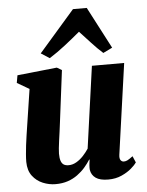

<svg xmlns="http://www.w3.org/2000/svg" viewBox="-57 -879 717 937"><g transform="rotate(-5 301.0 -411.0)"><path d="M177.5 10.5Q146 10.5 115.5 -2Q85 -14.5 64.8 -41Q44.5 -67.5 44 -110Q44 -127 45.8 -147.8Q47.5 -168.5 50.2 -191.2Q53 -214 56.5 -237.5Q60 -261 63.5 -283.5L91 -463.5L31.5 -498L38 -535L232.5 -555.5L256.5 -541.5L224.5 -287.5Q222 -266 218.8 -243.5Q215.5 -221 212.8 -200.2Q210 -179.5 208.2 -162.8Q206.5 -146 206.5 -136.5Q206.5 -115 210.8 -101.8Q215 -88.5 224.2 -82.2Q233.5 -76 249 -76Q268.5 -76 287 -86.8Q305.5 -97.5 321 -114.2Q336.5 -131 348 -148.5L404 -549.5H562L499.5 -105.5Q497 -87 503 -78.8Q509 -70.5 519 -70.5Q528 -70.5 537.2 -75.2Q546.5 -80 563 -92.5L576.5 -61Q569 -49.5 549.8 -32.8Q530.5 -16 501.5 -2.8Q472.5 10.5 435.5 10.5Q395 10.5 374.2 -4.2Q353.5 -19 349.5 -44.5Q349 -48.5 349 -54Q349 -59.5 349.5 -66.2Q350 -73 351 -80.2Q352 -87.5 353 -94L351 -95Q339 -76 322.8 -57.2Q306.5 -38.5 285.2 -23Q264 -7.5 237.5 1.5Q211 10.5 177.5 10.5ZM202.5 -604.5 160.5 -631.5 336 -833H403.5L510 -629L465 -607Q437.5 -631.5 409.8 -661.8Q382 -692 355.5 -720.5Q320 -690.5 281 -660Q242 -629.5 202.5 -604.5Z"/></g></svg>

Font: Merriweather 48pt Black
Style: Italic
Weight: 900
Italic angle: -7.8°
Version: Version 2.101